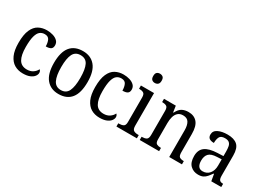

<svg xmlns="http://www.w3.org/2000/svg" viewBox="-27 -1451 2922 2154"><g transform="rotate(30 1434.0 -374.0)"><path d="M262 10Q200 10 152.5 -18Q105 -46 77.5 -106.5Q50 -167 50 -265Q50 -372 77.5 -433.5Q105 -495 152 -520.5Q199 -546 258 -546Q301 -546 338 -534.5Q375 -523 397.5 -500.5Q420 -478 420 -444Q420 -410 399.5 -396Q379 -382 335 -382Q335 -429 319.5 -462.5Q304 -496 258 -496Q223 -496 197.5 -476Q172 -456 158 -406Q144 -356 144 -266Q144 -159 176 -105Q208 -51 280 -51Q325 -51 357 -72.5Q389 -94 404 -126Q421 -112 421 -87Q421 -65 404 -42.5Q387 -20 352 -5Q317 10 262 10Z M723 10Q623 10 565 -59Q507 -128 507 -269Q507 -409 562.5 -477.5Q618 -546 726 -546Q827 -546 884.5 -477.5Q942 -409 942 -269Q942 -128 886.5 -59Q831 10 723 10ZM725 -42Q793 -42 820.5 -99.5Q848 -157 848 -269Q848 -381 820.5 -437Q793 -493 724 -493Q657 -493 629 -437Q601 -381 601 -269Q601 -157 629.5 -99.5Q658 -42 725 -42Z M1255 10Q1193 10 1145.5 -18Q1098 -46 1070.5 -106.5Q1043 -167 1043 -265Q1043 -372 1070.5 -433.5Q1098 -495 1145 -520.5Q1192 -546 1251 -546Q1294 -546 1331 -534.5Q1368 -523 1390.5 -500.5Q1413 -478 1413 -444Q1413 -410 1392.5 -396Q1372 -382 1328 -382Q1328 -429 1312.5 -462.5Q1297 -496 1251 -496Q1216 -496 1190.5 -476Q1165 -456 1151 -406Q1137 -356 1137 -266Q1137 -159 1169 -105Q1201 -51 1273 -51Q1318 -51 1350 -72.5Q1382 -94 1397 -126Q1414 -112 1414 -87Q1414 -65 1397 -42.5Q1380 -20 1345 -5Q1310 10 1255 10Z M1599 -638Q1576 -638 1560.5 -651.5Q1545 -665 1545 -698Q1545 -732 1560.5 -745Q1576 -758 1599 -758Q1622 -758 1638 -745Q1654 -732 1654 -698Q1654 -665 1638 -651.5Q1622 -638 1599 -638ZM1471 0V-42H1483Q1514 -42 1536 -53.5Q1558 -65 1558 -109V-426Q1558 -470 1537 -482Q1516 -494 1485 -494H1479V-536H1649V-114Q1649 -67 1670.5 -54.5Q1692 -42 1724 -42H1736V0Z M1773 0V-42H1781Q1812 -42 1834 -54Q1856 -66 1856 -114V-426Q1856 -471 1834.5 -482.5Q1813 -494 1783 -494H1778V-536H1931L1943 -455H1948Q1975 -509 2010 -527.5Q2045 -546 2092 -546Q2165 -546 2205.5 -499Q2246 -452 2246 -350V-114Q2246 -66 2265 -54Q2284 -42 2315 -42H2320V0H2155V-346Q2155 -410 2133 -446.5Q2111 -483 2058 -483Q2016 -483 1991.5 -460Q1967 -437 1957 -400Q1947 -363 1947 -320V-109Q1947 -64 1968 -53Q1989 -42 2019 -42H2024V0Z M2533 10Q2472 10 2431.5 -29Q2391 -68 2391 -150Q2391 -230 2443 -268Q2495 -306 2601 -310L2677 -313V-373Q2677 -410 2671.5 -437.5Q2666 -465 2648 -480.5Q2630 -496 2593 -496Q2541 -496 2525.5 -465.5Q2510 -435 2510 -387Q2470 -387 2449.5 -402Q2429 -417 2429 -450Q2429 -499 2477.5 -522.5Q2526 -546 2598 -546Q2683 -546 2726 -507Q2769 -468 2769 -373V-114Q2769 -72 2782 -57Q2795 -42 2826 -42H2829V0H2700L2685 -87H2678Q2659 -59 2640 -37Q2621 -15 2596.5 -2.5Q2572 10 2533 10ZM2558 -48Q2613 -48 2645.5 -87.5Q2678 -127 2678 -191V-272L2620 -269Q2544 -266 2514.5 -234.5Q2485 -203 2485 -145Q2485 -98 2503 -73Q2521 -48 2558 -48Z"/></g></svg>

Font: Noto Serif Sinhala SemiCondensed
Style: Regular
Weight: 400
Width: 4
Designer: Jelle Bosma - Monotype Design Team
Foundry: Monotype Imaging Inc.
Version: Version 2.007; ttfautohint (v1.8.4.7-5d5b)